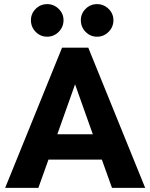

<svg xmlns="http://www.w3.org/2000/svg" viewBox="-20 -911 729 931"><path d="M5 0 281 -680H408L684 0H523L474 -137H215L166 0ZM258 -260H430L344 -502ZM451 -733Q418 -733 395 -756.5Q372 -780 372 -813Q372 -845 395 -868Q418 -891 451 -891Q483 -891 506.5 -868Q530 -845 530 -813Q530 -780 506.5 -756.5Q483 -733 451 -733ZM209 -733Q176 -733 153 -756.5Q130 -780 130 -813Q130 -845 153 -868Q176 -891 209 -891Q241 -891 264.5 -868Q288 -845 288 -813Q288 -780 264.5 -756.5Q241 -733 209 -733Z"/></svg>

Font: Teachers
Style: Bold
Weight: 700
Designer: Alfredo Marco Pradil, Chank Diesel
Version: Version 1.001